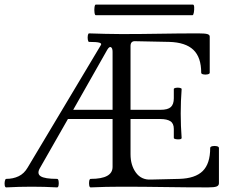

<svg xmlns="http://www.w3.org/2000/svg" viewBox="-22 -811 1014 834"><path d="M5 3Q0 3 -1.5 -6Q-3 -15 -1 -24.5Q1 -34 5 -34Q35 -34 59 -45.5Q83 -57 98 -83L416 -615Q421 -622 410 -625.5Q399 -629 365 -629Q361 -629 359.5 -638.5Q358 -648 359.5 -657Q361 -666 365 -666Q397 -665 435 -664Q473 -663 506 -663Q589 -663 672.5 -664.5Q756 -666 840 -666Q868 -666 878.5 -663Q889 -660 889 -652V-495Q889 -490 879.5 -488Q870 -486 861 -488Q852 -490 852 -495Q852 -562 818 -594.5Q784 -627 713 -629L567 -632Q545 -634 545 -611V-334H675Q707 -334 720 -346Q733 -358 733 -384V-424Q733 -428 741.5 -429.5Q750 -431 758.5 -429.5Q767 -428 767 -424Q765 -400 764 -371.5Q763 -343 763 -318Q763 -293 764 -264.5Q765 -236 767 -212Q767 -207 758.5 -206Q750 -205 741.5 -206.5Q733 -208 733 -212V-251Q733 -275 718 -284.5Q703 -294 675 -294H545V-141Q545 -93 568.5 -61Q592 -29 633 -31L757 -34Q826 -36 858.5 -68Q891 -100 891 -168Q891 -174 900.5 -176Q910 -178 919.5 -176Q929 -174 929 -168V-15Q929 -5 919 -1Q909 3 882 3Q788 3 694 1.5Q600 0 506 0Q438 0 372 3Q367 3 365.5 -6Q364 -15 365.5 -24.5Q367 -34 372 -34Q467 -34 467 -86V-294H273L152 -82Q137 -57 154.5 -45.5Q172 -34 226 -34Q231 -34 232.5 -24.5Q234 -15 232.5 -6Q231 3 226 3Q171 0 116 0Q61 0 5 3ZM296 -334H467V-586Q467 -602 460 -606Q453 -610 444 -595ZM394 -745Q390 -745 388.5 -756.5Q387 -768 388.5 -779.5Q390 -791 394 -791H816Q821 -791 821.5 -779.5Q822 -768 820 -756.5Q818 -745 814 -745Z"/></svg>

Font: Junicode SmExp
Style: Regular
Weight: 400
Width: 6
Designer: Peter S. Baker
Version: Version 2.205; ttfautohint (v1.8.4)